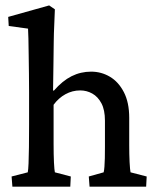

<svg xmlns="http://www.w3.org/2000/svg" viewBox="-20 -699 589 719"><path d="M26.4 0 23.4 -38.1 84 -53.7Q85.9 -63.5 86.9 -86.9Q87.9 -110.4 88.4 -147.5Q88.9 -184.6 88.9 -231.4V-353.5Q88.9 -386.7 88.4 -423.3Q87.9 -460 87.4 -494.1Q86.9 -528.3 86.4 -554.7Q85.9 -581.1 85 -591.8L12.7 -601.6L10.7 -635.7L164.1 -678.7L185.5 -664.1Q184.6 -633.8 183.1 -604.5Q181.6 -575.2 181.2 -540.5Q180.7 -505.9 180.2 -462.4Q179.7 -418.9 178.7 -360.4L181.6 -359.4Q213.9 -396.5 248 -413.6Q282.2 -430.7 321.3 -430.7Q359.4 -430.7 391.6 -411.6Q423.8 -392.6 443.8 -354Q463.9 -315.4 463.9 -257.8V-154.3Q463.9 -120.1 465.3 -91.8Q466.8 -63.5 468.8 -53.7L529.3 -38.1L527.3 0H315.4L312.5 -38.1L368.2 -53.7Q370.1 -61.5 371.1 -74.7Q372.1 -87.9 372.6 -106.9Q373 -126 373 -149.4V-247.1Q373 -287.1 359.9 -312Q346.7 -336.9 325.7 -348.6Q304.7 -360.4 280.3 -360.4Q251 -360.4 225.1 -346.2Q199.2 -332 180.7 -306.6V-160.2Q180.7 -119.1 182.1 -90.3Q183.6 -61.5 185.5 -53.7L245.1 -38.1L243.2 0Z"/></svg>

Font: Crimson Pro ExtraLight Medium
Style: Regular
Weight: 500
Version: Version 1.002